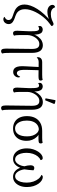

<svg xmlns="http://www.w3.org/2000/svg" viewBox="1194 -1980 1013 3441"><g transform="rotate(90 1700.5 -259.5)"><path d="M326 187Q295 187 282 165Q294 160 307 151.5Q320 143 329.5 129Q339 115 339 94Q339 71 327.5 56Q316 41 298 31.5Q280 22 256 15L217 2Q192 -6 164.5 -20Q137 -34 113.5 -56.5Q90 -79 75.5 -112.5Q61 -146 61 -193Q61 -243 81.5 -301.5Q102 -360 141 -422Q180 -484 238 -547.5Q296 -611 371 -671L362 -645Q325 -628 279 -615Q233 -602 189 -602Q151 -602 124 -614.5Q97 -627 82 -648Q67 -669 67 -694Q67 -712 79.5 -725.5Q92 -739 110 -740Q118 -720 131 -703Q144 -686 169 -675Q194 -664 233 -664Q261 -664 287 -669Q313 -674 335 -683Q363 -693 378.5 -702.5Q394 -712 409 -712Q428 -712 436.5 -701.5Q445 -691 446 -675L397 -637Q357 -608 320 -568Q283 -528 251.5 -483Q220 -438 196 -389.5Q172 -341 158.5 -294Q145 -247 145 -202Q145 -159 156 -129.5Q167 -100 185 -80Q203 -60 224.5 -48.5Q246 -37 268 -29L300 -18Q317 -12 336.5 -3.5Q356 5 373.5 18Q391 31 401.5 49Q412 67 412 91Q412 117 400.5 139Q389 161 370 174Q351 187 326 187Z M897 227Q877 227 867.5 215.5Q858 204 854.5 184.5Q851 165 851 141L857 -328Q857 -371 848.5 -399.5Q840 -428 821.5 -443Q803 -458 771 -458Q733 -458 703 -437Q673 -416 652 -383.5Q631 -351 620 -315.5Q609 -280 609 -253V-88Q609 -57 611.5 -38Q614 -19 619 -4Q611 2 600.5 7.5Q590 13 575 13Q551 13 540 -7.5Q529 -28 531 -66L541 -284Q541 -338 538.5 -376Q536 -414 526.5 -433.5Q517 -453 493 -453Q480 -453 471 -448Q462 -443 456 -436Q451 -441 448 -449.5Q445 -458 445 -467Q445 -490 464.5 -504.5Q484 -519 510 -519Q539 -519 560 -502.5Q581 -486 592.5 -444Q604 -402 600 -326L586 -331Q608 -398 641 -440Q674 -482 712 -501.5Q750 -521 788 -521Q815 -521 840.5 -512.5Q866 -504 885.5 -482Q905 -460 916.5 -420.5Q928 -381 928 -318V79Q928 101 928.5 126.5Q929 152 931.5 174Q934 196 939 209Q934 215 922 221Q910 227 897 227Z M1271 11Q1211 11 1185.5 -40Q1160 -91 1168 -206L1182 -474H1239L1232 -227Q1230 -162 1236.5 -124.5Q1243 -87 1257.5 -71Q1272 -55 1292 -55Q1311 -55 1327 -70.5Q1343 -86 1353 -114Q1361 -111 1364.5 -103Q1368 -95 1368 -84Q1368 -60 1355 -38Q1342 -16 1320.5 -2.5Q1299 11 1271 11ZM1011 -411Q1005 -420 1005 -433Q1005 -453 1014 -470.5Q1023 -488 1042.5 -498.5Q1062 -509 1092 -509H1318Q1357 -509 1377.5 -511Q1398 -513 1409 -518Q1414 -514 1419 -504Q1424 -494 1424 -484Q1424 -458 1406 -450.5Q1388 -443 1345 -443Q1275 -443 1214 -444.5Q1153 -446 1096 -446Q1069 -446 1048.5 -438.5Q1028 -431 1011 -411Z M1916 227Q1896 227 1886.5 215.5Q1877 204 1873.5 184.5Q1870 165 1870 141L1876 -328Q1876 -371 1867.5 -399.5Q1859 -428 1840.5 -443Q1822 -458 1790 -458Q1752 -458 1722 -437Q1692 -416 1671 -383.5Q1650 -351 1639 -315.5Q1628 -280 1628 -253V-88Q1628 -57 1630.5 -38Q1633 -19 1638 -4Q1630 2 1619.5 7.5Q1609 13 1594 13Q1570 13 1559 -7.5Q1548 -28 1550 -66L1560 -284Q1560 -338 1557.5 -376Q1555 -414 1545.5 -433.5Q1536 -453 1512 -453Q1499 -453 1490 -448Q1481 -443 1475 -436Q1470 -441 1467 -449.5Q1464 -458 1464 -467Q1464 -490 1483.5 -504.5Q1503 -519 1529 -519Q1558 -519 1579 -502.5Q1600 -486 1611.5 -444Q1623 -402 1619 -326L1605 -331Q1627 -398 1660 -440Q1693 -482 1731 -501.5Q1769 -521 1807 -521Q1834 -521 1859.5 -512.5Q1885 -504 1904.5 -482Q1924 -460 1935.5 -420.5Q1947 -381 1947 -318V79Q1947 101 1947.5 126.5Q1948 152 1950.5 174Q1953 196 1958 209Q1953 215 1941 221Q1929 227 1916 227ZM1777 -563Q1769 -563 1758 -564.5Q1747 -566 1742 -570L1775 -746Q1793 -747 1813.5 -741.5Q1834 -736 1845 -727Z M2283 13Q2217 13 2167 -16Q2117 -45 2089 -101Q2061 -157 2061 -237Q2061 -319 2091.5 -380Q2122 -441 2181 -475Q2240 -509 2327 -509H2450Q2487 -509 2506.5 -511Q2526 -513 2536 -518Q2541 -513 2546 -504Q2551 -495 2551 -484Q2551 -458 2534.5 -450.5Q2518 -443 2481 -443L2361 -442L2307 -449Q2255 -449 2217.5 -421.5Q2180 -394 2160.5 -346Q2141 -298 2141 -235Q2141 -169 2159.5 -121.5Q2178 -74 2209.5 -48.5Q2241 -23 2282 -23Q2349 -23 2386.5 -79.5Q2424 -136 2424 -237Q2425 -294 2409 -340Q2393 -386 2364 -415.5Q2335 -445 2293 -450L2354 -457Q2398 -449 2432 -414Q2466 -379 2485.5 -330.5Q2505 -282 2504 -229Q2504 -157 2478 -102.5Q2452 -48 2402.5 -17.5Q2353 13 2283 13Z M3153 -520Q3183 -520 3215 -499.5Q3247 -479 3273.5 -441Q3300 -403 3316 -351Q3332 -299 3332 -235Q3332 -161 3308 -105Q3284 -49 3243 -18Q3202 13 3149 13Q3091 13 3047.5 -23.5Q3004 -60 2982 -132H2994Q2967 -59 2926 -23Q2885 13 2829 13Q2774 13 2731 -17.5Q2688 -48 2663.5 -104Q2639 -160 2639 -236Q2639 -296 2655.5 -347Q2672 -398 2697.5 -437Q2723 -476 2753.5 -497.5Q2784 -519 2812 -519Q2830 -519 2839.5 -508Q2849 -497 2849 -479Q2813 -466 2783.5 -430.5Q2754 -395 2736.5 -343Q2719 -291 2719 -228Q2719 -171 2733 -124.5Q2747 -78 2773.5 -51Q2800 -24 2839 -24Q2868 -24 2893 -45.5Q2918 -67 2936 -104.5Q2954 -142 2960 -190Q2952 -219 2947 -246Q2942 -273 2942 -299Q2942 -334 2955 -351Q2968 -368 2990 -368Q3001 -368 3011.5 -364Q3022 -360 3032 -353Q3031 -313 3025.5 -270.5Q3020 -228 3015 -189Q3027 -113 3060.5 -68.5Q3094 -24 3137 -24Q3175 -24 3200.5 -51.5Q3226 -79 3239.5 -126Q3253 -173 3253 -232Q3253 -296 3234 -351Q3215 -406 3183.5 -444Q3152 -482 3115 -494Q3124 -520 3153 -520Z"/></g></svg>

Font: Arima
Style: Regular
Weight: 400
Designer: Joana Correia and Natanael Gama
Foundry: NDISCOVER
Version: Version 1.101;gftools[0.9.23]